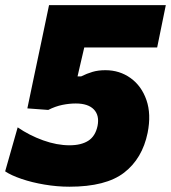

<svg xmlns="http://www.w3.org/2000/svg" viewBox="-30 -709 662 744"><path d="M239 14.5Q191 14.5 142.2 6.2Q93.5 -2 53.2 -15.8Q13 -29.5 -10 -45L38.5 -215.5Q83.5 -184.5 137 -165.2Q190.5 -146 239.5 -146Q284.5 -146 312 -163.5Q339.5 -181 348 -221Q356 -261.5 333.8 -284.8Q311.5 -308 263.5 -308Q238.5 -308 211.5 -302.5Q184.5 -297 157 -283L76 -289L101 -408.5Q117 -484 132 -555.2Q147 -626.5 160 -689H612.5L579 -525H296.5Q292 -504.5 287 -484.2Q282 -464 277.5 -443.5L270.5 -413H284.5Q306.5 -424 328.5 -430.5Q350.5 -437 378.5 -437Q433.5 -437 476 -406.5Q518.5 -376 537.5 -321.2Q556.5 -266.5 542 -194Q521.5 -94.5 451 -40Q380.5 14.5 239 14.5Z"/></svg>

Font: Commissioner ExtraBold
Style: Italic
Weight: 800
Italic angle: -12°
Designer: Kostas Bartsokas
Foundry: Kostas Bartsokas
Version: Version 1.000; ttfautohint (v1.8.3)